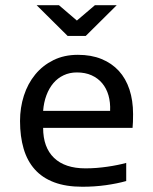

<svg xmlns="http://www.w3.org/2000/svg" viewBox="-20 -710 590 739"><path d="M492.2 -271C492.2 -305.8 487.5 -337.3 478.3 -365.5C469 -393.6 455.3 -417.6 437.3 -437.3C419.2 -456.9 397 -472.2 370.6 -482.9C344.2 -493.7 314 -499 279.8 -499C244.6 -499 213.2 -492.2 185.5 -478.5C157.9 -464.8 134.5 -446.4 115.5 -423.1C96.4 -399.8 81.9 -372.8 72 -342C62.1 -311.3 57.1 -278.6 57.1 -244.1C57.1 -204.4 61.8 -168.9 71 -137.5C80.3 -106 94.6 -79.5 114 -57.9C133.4 -36.2 158.2 -19.7 188.5 -8.3C218.8 3.1 254.9 8.8 296.9 8.8C328.1 8.8 358.3 6.8 387.5 2.7C416.6 -1.4 442.7 -6.7 465.8 -13.2V-83C455.4 -80.1 444.1 -77.4 431.9 -75C419.7 -72.5 406.9 -70.3 393.6 -68.4C380.2 -66.4 366.4 -64.9 352.1 -63.7C337.7 -62.6 323.4 -62 309.1 -62C256.3 -62 216 -75.4 188 -102.3C160 -129.2 146 -167.6 146 -217.8H490.2C490.9 -224.9 491.4 -232.6 491.7 -240.7C492 -248.9 492.2 -259 492.2 -271ZM403.8 -283.2H146C147.6 -305 151.9 -325 158.7 -343.3C165.5 -361.5 174.5 -377.1 185.5 -390.1C196.6 -403.2 209.8 -413.2 225.1 -420.4C240.4 -427.6 257.3 -431.2 275.9 -431.2C297.4 -431.2 316.2 -427.5 332.5 -420.2C348.8 -412.8 362.4 -402.7 373.3 -389.6C384.2 -376.6 392.3 -361.1 397.5 -343C402.7 -325 404.8 -305 403.8 -283.2ZM240.2 -571.8H310.1L429.2 -689.9H345.2L275.9 -630.9L207 -689.9H121.1ZM0 -490.2Z"/></svg>

Font: CodeNewRoman Nerd Font Mono
Style: Regular
Weight: 400
Monospace: yes
Designer: Sam Radian
Foundry: Code New Roman
Version: Version 2.00 November 29, 2014;Nerd Fonts 3.2.1